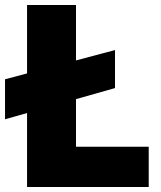

<svg xmlns="http://www.w3.org/2000/svg" viewBox="-20 -743 638 763"><path d="M0 -269V-428L437 -544V-393ZM87.5 0V-723H282V-160H571V0Z"/></svg>

Font: Public Sans Thin Black
Style: Regular
Weight: 900
Version: Version 2.001